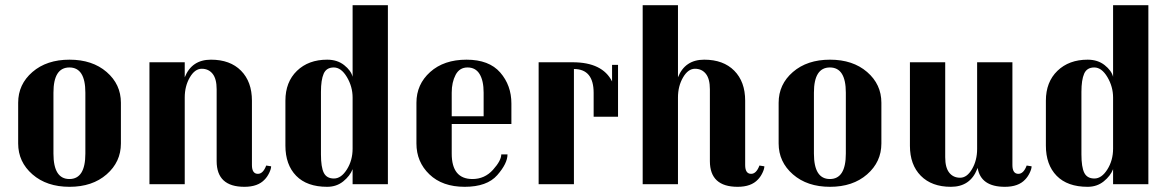

<svg xmlns="http://www.w3.org/2000/svg" viewBox="-20 -710 4506 740"><path d="M446 -157Q446 -86 391 -38Q336 10 248 10Q160 10 105 -38Q50 -86 50 -157V-314Q50 -385 105 -432.5Q160 -480 248 -480Q336 -480 391 -432.5Q446 -385 446 -314ZM309 -118V-353Q309 -450 247.5 -450Q186 -450 186 -353V-118Q186 -20 247.5 -20Q309 -20 309 -118Z M974 -40Q994 -40 1006 -72L1025 -69Q1025 -59 1017.5 -43.5Q1010 -28 1000 -18Q974 10 922 10Q815 10 815 -89V-366Q815 -406 799.5 -425.5Q784 -445 757.5 -445Q731 -445 711.5 -411.5Q692 -378 692 -334V0H556V-470H692V-412Q719 -480 793 -480Q867 -480 909 -437.5Q951 -395 951 -322V-74Q951 -40 974 -40Z M1475 0H1339V-58Q1329 -32 1303 -11Q1277 10 1241 10Q1163 10 1121.5 -32.5Q1080 -75 1080 -149V-322Q1080 -394 1124.5 -437Q1169 -480 1241 -480Q1280 -480 1306.5 -459Q1333 -438 1339 -414V-690H1475ZM1339 -334Q1339 -376 1317 -413Q1295 -450 1266.5 -450Q1238 -450 1227.5 -426Q1217 -402 1217 -356V-115Q1217 -66 1228 -44Q1239 -22 1267 -22Q1295 -22 1317 -57Q1339 -92 1339 -137Z M1951 -232H1721V-118Q1721 -20 1801 -20Q1848 -20 1880 -55.5Q1912 -91 1912 -115H1936Q1936 -80 1896.5 -35Q1857 10 1771 10Q1685 10 1635 -38Q1585 -86 1585 -157V-314Q1585 -385 1638 -432.5Q1691 -480 1778 -480Q1865 -480 1908 -430.5Q1951 -381 1951 -311ZM1844 -262V-353Q1844 -399 1828.5 -424.5Q1813 -450 1782 -450Q1751 -450 1736 -421.5Q1721 -393 1721 -353V-262Z M2362 -260H2268V-352Q2268 -444 2192 -444V0H2056V-470H2187Q2302 -470 2339 -396V-460H2362Z M2875 -40Q2895 -40 2907 -72L2926 -69Q2926 -59 2918.5 -43.5Q2911 -28 2901 -18Q2875 10 2823 10Q2716 10 2716 -89V-366Q2716 -406 2700.5 -425.5Q2685 -445 2658.5 -445Q2632 -445 2612.5 -411.5Q2593 -378 2593 -334V0H2457V-690H2593V-412Q2620 -480 2694 -480Q2768 -480 2810 -437.5Q2852 -395 2852 -322V-74Q2852 -40 2875 -40Z M3377 -157Q3377 -86 3322 -38Q3267 10 3179 10Q3091 10 3036 -38Q2981 -86 2981 -157V-314Q2981 -385 3036 -432.5Q3091 -480 3179 -480Q3267 -480 3322 -432.5Q3377 -385 3377 -314ZM3240 -118V-353Q3240 -450 3178.5 -450Q3117 -450 3117 -353V-118Q3117 -20 3178.5 -20Q3240 -20 3240 -118Z M3905 -40Q3925 -40 3937 -72L3956 -69Q3956 -59 3948.5 -43.5Q3941 -28 3931 -18Q3905 10 3853 10Q3760 10 3748 -63L3746 -58Q3719 10 3645 10Q3571 10 3529 -32.5Q3487 -75 3487 -148V-470H3623V-104Q3623 -64 3638.5 -44.5Q3654 -25 3680.5 -25Q3707 -25 3726.5 -58.5Q3746 -92 3746 -136V-470H3882V-74Q3882 -40 3905 -40Z M4406 0H4270V-58Q4260 -32 4234 -11Q4208 10 4172 10Q4094 10 4052.5 -32.5Q4011 -75 4011 -149V-322Q4011 -394 4055.5 -437Q4100 -480 4172 -480Q4211 -480 4237.5 -459Q4264 -438 4270 -414V-690H4406ZM4270 -334Q4270 -376 4248 -413Q4226 -450 4197.5 -450Q4169 -450 4158.5 -426Q4148 -402 4148 -356V-115Q4148 -66 4159 -44Q4170 -22 4198 -22Q4226 -22 4248 -57Q4270 -92 4270 -137Z"/></svg>

Font: Trochut
Style: Bold
Weight: 700
Designer: Andreu Balius
Foundry: Andreu Balius
Version: Version 1.001